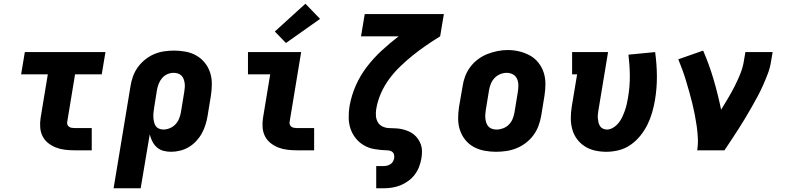

<svg xmlns="http://www.w3.org/2000/svg" viewBox="-20 -811 4240 1036"><path d="M382 0Q356 0 330.5 -3Q305 -6 282 -15Q259 -24 240 -39Q221 -54 210 -75.5Q199 -97 197 -123Q195 -149 199 -174L238 -410H94L114 -530H549L529 -410H385L343 -155Q341 -147 343.5 -139.5Q346 -132 352 -127.5Q358 -123 366 -121.5Q374 -120 382 -120H475V0Z M593 205 684 -345Q688 -372 697.5 -398.5Q707 -425 723.5 -448Q740 -471 763 -489.5Q786 -508 812 -519Q838 -530 865.5 -534Q893 -538 920 -538Q952 -538 983 -532Q1014 -526 1040 -511Q1066 -496 1085 -472.5Q1104 -449 1113.5 -420Q1123 -391 1123 -359Q1123 -327 1118 -295L1100 -185Q1096 -161 1088.5 -137Q1081 -113 1068.5 -90.5Q1056 -68 1038 -49Q1020 -30 998 -17Q976 -4 951.5 2Q927 8 903 8Q881 8 861 2.5Q841 -3 826 -16.5Q811 -30 802 -48Q793 -66 788 -86L739 205ZM861 -112Q878 -112 895.5 -119Q913 -126 926 -139.5Q939 -153 946 -170Q953 -187 956 -204L974 -314Q976 -326 977 -338Q978 -350 976.5 -361.5Q975 -373 971 -384Q967 -395 959 -403Q951 -411 940 -414.5Q929 -418 917 -418Q900 -418 883.5 -411Q867 -404 855 -390Q843 -376 836.5 -359.5Q830 -343 827 -326L812 -232Q810 -219 808.5 -206Q807 -193 807.5 -180.5Q808 -168 810.5 -155.5Q813 -143 819 -133Q825 -123 836.5 -117.5Q848 -112 861 -112Z M1582 0Q1556 0 1530.5 -3Q1505 -6 1482 -15Q1459 -24 1440 -39Q1421 -54 1410 -75.5Q1399 -97 1397 -123Q1395 -149 1399 -174L1438 -410H1318V-530H1605L1543 -155Q1541 -147 1543.5 -139.5Q1546 -132 1552 -127.5Q1558 -123 1566 -121.5Q1574 -120 1582 -120H1675V0ZM1523 -579 1463 -641 1628 -791 1707 -709Z M2010 205V85H2048Q2058 85 2067.5 83Q2077 81 2086 75.5Q2095 70 2100 61Q2105 52 2107 43Q2108 34 2106.5 25Q2105 16 2098.5 10Q2092 4 2083.5 2Q2075 0 2065 0Q2034 -1 2003 -6Q1972 -11 1946 -25.5Q1920 -40 1901 -63Q1882 -86 1872 -114.5Q1862 -143 1861.5 -175Q1861 -207 1866 -238Q1866 -239 1866.5 -240.5Q1867 -242 1867 -243Q1877 -298 1900.5 -351Q1924 -404 1960 -451Q1996 -498 2040 -538.5Q2084 -579 2131 -615H1928L1948 -735H2375L2355 -615Q2316 -591 2279 -565.5Q2242 -540 2206.5 -511.5Q2171 -483 2138 -451Q2105 -419 2078.5 -382.5Q2052 -346 2034.5 -305.5Q2017 -265 2010 -222Q2007 -204 2008.5 -185.5Q2010 -167 2018.5 -152Q2027 -137 2043 -129Q2059 -121 2077 -120Q2095 -119 2113.5 -118.5Q2132 -118 2149.5 -114Q2167 -110 2183.5 -103Q2200 -96 2213 -85.5Q2226 -75 2236 -60.5Q2246 -46 2251.5 -29.5Q2257 -13 2257 5.5Q2257 24 2254 43Q2250 66 2241.5 88.5Q2233 111 2218.5 130.5Q2204 150 2183.5 165Q2163 180 2140.5 189Q2118 198 2094.5 201.5Q2071 205 2048 205Z M2656 8Q2624 8 2593 2Q2562 -4 2535.5 -18.5Q2509 -33 2490 -57Q2471 -81 2461.5 -110Q2452 -139 2452 -171Q2452 -203 2457 -235L2476 -345Q2480 -373 2490 -399.5Q2500 -426 2517.5 -449.5Q2535 -473 2559 -491Q2583 -509 2610 -519.5Q2637 -530 2664.5 -535.5Q2692 -541 2720 -541Q2752 -541 2782.5 -533.5Q2813 -526 2839.5 -511.5Q2866 -497 2885 -473Q2904 -449 2913.5 -420Q2923 -391 2923 -359Q2923 -327 2918 -295L2900 -185Q2895 -157 2885 -130.5Q2875 -104 2857.5 -80.5Q2840 -57 2816 -39Q2792 -21 2765.5 -10.5Q2739 0 2711 4Q2683 8 2656 8ZM2659 -112Q2677 -112 2694.5 -118.5Q2712 -125 2725.5 -138.5Q2739 -152 2746 -169.5Q2753 -187 2756 -204L2774 -314Q2777 -333 2777 -351Q2777 -369 2770 -385Q2763 -401 2748 -409.5Q2733 -418 2714 -418Q2697 -418 2679.5 -411Q2662 -404 2649 -390.5Q2636 -377 2629 -360Q2622 -343 2619 -326L2601 -216Q2599 -204 2598.5 -191.5Q2598 -179 2599.5 -167.5Q2601 -156 2605 -145.5Q2609 -135 2617 -127Q2625 -119 2636 -115.5Q2647 -112 2659 -112Z M3252 8Q3221 8 3191 1.5Q3161 -5 3136 -21Q3111 -37 3093.5 -60.5Q3076 -84 3068 -113Q3060 -142 3060 -173Q3060 -204 3065 -235L3094 -410H3067V-530H3261L3209 -216Q3207 -204 3206 -193Q3205 -182 3206 -171Q3207 -160 3209.5 -149.5Q3212 -139 3218 -130Q3224 -121 3234 -116.5Q3244 -112 3255 -112Q3272 -112 3289 -122.5Q3306 -133 3318 -148Q3330 -163 3338 -180.5Q3346 -198 3352 -215Q3358 -232 3362 -250Q3366 -268 3369 -286Q3379 -345 3378.5 -402Q3378 -459 3371 -516L3515 -530Q3524 -465 3524.5 -400.5Q3525 -336 3514 -270Q3508 -236 3498.5 -203Q3489 -170 3473.5 -138.5Q3458 -107 3435 -78.5Q3412 -50 3382.5 -29.5Q3353 -9 3319 -0.5Q3285 8 3252 8Z M3742 0Q3747 -32 3745.5 -65Q3744 -98 3739.5 -129.5Q3735 -161 3729 -192Q3723 -223 3715.5 -253.5Q3708 -284 3699.5 -314Q3691 -344 3682 -374Q3673 -404 3662.5 -433Q3652 -462 3640 -491L3774 -538Q3807 -462 3830.5 -382Q3854 -302 3871 -219Q3890 -250 3908.5 -281Q3927 -312 3943.5 -344.5Q3960 -377 3973.5 -410Q3987 -443 3993 -477L4002 -530H4149L4140 -477Q4135 -445 4123 -413.5Q4111 -382 4097.5 -351.5Q4084 -321 4068 -291Q4052 -261 4035 -231.5Q4018 -202 4000.5 -172.5Q3983 -143 3964.5 -114.5Q3946 -86 3927 -57Q3908 -28 3889 0Z"/></svg>

Font: Iosevka Curly Slab HvExObl
Style: Regular
Weight: 900
Width: 7
Italic angle: -9°
Monospace: yes
Designer: Belleve Invis
Foundry: Belleve Invis
Version: Version 11.1.0; ttfautohint (v1.8.3)